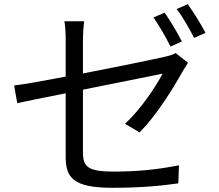

<svg xmlns="http://www.w3.org/2000/svg" viewBox="-20 -856 1040 912"><path d="M872 -836 819 -813C848 -776 880 -719 902 -676L956 -700C937 -737 899 -799 872 -836ZM762 -796 709 -773C736 -735 770 -675 790 -635L844 -659C824 -699 787 -760 762 -796ZM292 -111C292 -13 327 36 513 36C638 36 738 28 827 15L830 -71C731 -51 635 -41 519 -41C399 -41 374 -63 374 -132V-430C551 -466 735 -503 752 -506C722 -447 649 -337 574 -268L643 -227C724 -309 802 -435 848 -518C855 -530 866 -547 873 -558L814 -604C802 -596 783 -591 761 -586C719 -576 544 -540 374 -507V-663C374 -692 376 -726 380 -755H286C291 -726 292 -693 292 -663V-492C186 -472 92 -455 47 -450L62 -366C103 -375 191 -393 292 -413Z"/></svg>

Font: DAIFUKU Sans JP
Style: Regular
Weight: 400
Designer: Original font ‘Source Han Sans JP’ : Ryoko NISHIZUKA  (kana, bopomofo & ideographs); Paul D. Hunt (Latin, Greek & Cyrill
Foundry: Daifuku
Version: Version 1.001